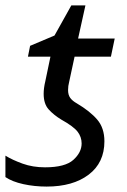

<svg xmlns="http://www.w3.org/2000/svg" viewBox="-20 -678 467 708"><path d="M146 -61Q220 -61 250.5 -88.5Q281 -116 281 -149Q281 -173 266 -192.5Q251 -212 206 -237Q178 -254 159.5 -274.5Q141 -295 141 -332Q141 -353 147 -378L166 -469H83L91 -509L181 -547L243 -658H295L268 -536H403L389 -469H255L235 -376Q231 -361 231 -346Q231 -328 239 -317Q247 -306 263 -297Q312 -268 338.5 -237Q365 -206 365 -157Q365 -78 307 -34Q249 10 152 10Q107 10 66 1Q25 -8 0 -25V-104Q26 -88 63.5 -74.5Q101 -61 146 -61Z"/></svg>

Font: BC Sans
Style: Italic
Weight: 400
Italic angle: -12°
Designer: Monotype Design Team
Designer: Province of B.C.
Foundry: Monotype Imaging Inc.
Version: Version 2.000;GOOG;noto-source:20170915:90ef993387c0